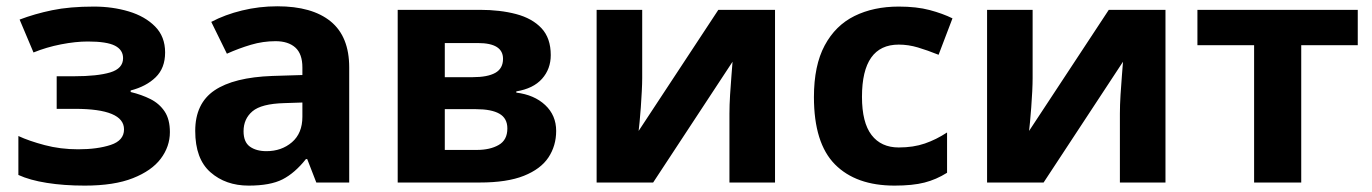

<svg xmlns="http://www.w3.org/2000/svg" viewBox="-20 -577 4336 607"><path d="M276.9 -556.2Q335.9 -556.2 387.2 -540.8Q438.5 -525.4 470.2 -493.4Q502 -461.4 502 -411.1Q502 -361.8 472.2 -332.8Q442.4 -303.7 393.1 -291V-286.1Q427.7 -277.8 455.8 -263.7Q483.9 -249.5 500.5 -224.6Q517.1 -199.7 517.1 -159.2Q517.1 -113.8 488.3 -75.4Q459.5 -37.1 400.1 -13.7Q340.8 9.8 248 9.8Q182.1 9.8 128.2 1.2Q74.2 -7.3 38.1 -23.9V-147Q71.8 -131.3 121.3 -118.2Q170.9 -105 227.1 -105Q288.1 -105 330.1 -118.9Q372.1 -132.8 372.1 -168Q372.1 -232.9 216.8 -232.9H159.2V-335.9H213.9Q288.1 -335.9 328.6 -348.1Q369.1 -360.4 369.1 -393.1Q369.1 -419.4 343.3 -432.6Q317.4 -445.8 257.8 -445.8Q219.2 -445.8 172.9 -436.8Q126.5 -427.7 85.9 -411.1L42 -515.1Q89.4 -533.2 144.8 -544.7Q200.2 -556.2 276.9 -556.2Z M856.9 -557.1Q966.8 -557.1 1025.4 -509.3Q1084 -461.4 1084 -363.8V0H980L951.2 -74.2H947.3Q912.1 -29.8 873.3 -10Q834.5 9.8 766.1 9.8Q693.4 9.8 645.3 -32.5Q597.2 -74.7 597.2 -163.1Q597.2 -250 658.2 -291.3Q719.2 -332.5 841.3 -336.9L936 -339.8V-363.8Q936 -406.7 913.6 -426.8Q891.1 -446.8 851.1 -446.8Q811.5 -446.8 773.4 -435.5Q735.4 -424.3 697.3 -407.2L647.9 -507.8Q691.4 -530.8 745.4 -543.9Q799.3 -557.1 856.9 -557.1ZM936 -252.9 878.4 -251Q806.2 -249 778.1 -225.1Q750 -201.2 750 -162.1Q750 -127.9 770 -113.5Q790 -99.1 822.3 -99.1Q870.1 -99.1 903.1 -127.4Q936 -155.8 936 -208Z M1721.2 -402.8Q1721.2 -358.9 1693.6 -327.9Q1666 -296.9 1612.3 -288.1V-284.2Q1668.9 -277.3 1703.6 -244.9Q1738.3 -212.4 1738.3 -163.1Q1738.3 -116.2 1713.9 -79.3Q1689.5 -42.5 1636.2 -21.2Q1583 0 1497.1 0H1237.3V-545.9H1497.1Q1561 -545.9 1611.8 -532.5Q1662.6 -519 1691.9 -487.8Q1721.2 -456.5 1721.2 -402.8ZM1570.3 -391.1Q1570.3 -440.9 1491.2 -440.9H1386.2V-333H1474.1Q1521.5 -333 1545.9 -346.7Q1570.3 -360.4 1570.3 -391.1ZM1584 -170.9Q1584 -203.1 1558.8 -217.5Q1533.7 -231.9 1484.4 -231.9H1386.2V-103H1487.3Q1529.3 -103 1556.6 -118.7Q1584 -134.3 1584 -170.9Z M2010.3 -545.9V-330.1Q2010.3 -313.5 2009 -288.3Q2007.8 -263.2 2005.9 -237.3Q2003.9 -211.4 2002 -190.9Q2000 -170.4 1999 -163.1L2251 -545.9H2430.2V0H2286.1V-217.8Q2286.1 -244.6 2288.1 -277.1Q2290 -309.6 2292.5 -338.4Q2294.9 -367.2 2295.9 -381.8L2044.9 0H1866.2V-545.9Z M2808.1 9.8Q2686 9.8 2619.6 -57.4Q2553.2 -124.5 2553.2 -270Q2553.2 -370.1 2587.2 -433.3Q2621.1 -496.6 2681.4 -526.4Q2741.7 -556.2 2821.3 -556.2Q2877.9 -556.2 2919.2 -545.2Q2960.4 -534.2 2991.2 -519L2947.3 -403.8Q2912.1 -418 2881.8 -427Q2851.6 -436 2821.3 -436Q2705.1 -436 2705.1 -271Q2705.1 -189.5 2735.4 -150.1Q2765.6 -110.8 2821.3 -110.8Q2867.7 -110.8 2903.8 -123.3Q2939.9 -135.7 2974.1 -158.2V-30.8Q2939.9 -9.3 2902.6 0.2Q2865.2 9.8 2808.1 9.8Z M3244.6 -545.9V-330.1Q3244.6 -313.5 3243.4 -288.3Q3242.2 -263.2 3240.2 -237.3Q3238.3 -211.4 3236.3 -190.9Q3234.4 -170.4 3233.4 -163.1L3485.4 -545.9H3664.6V0H3520.5V-217.8Q3520.5 -244.6 3522.5 -277.1Q3524.4 -309.6 3526.9 -338.4Q3529.3 -367.2 3530.3 -381.8L3279.3 0H3100.6V-545.9Z M4272.5 -434.1H4093.8V0H3944.8V-434.1H3765.6V-545.9H4272.5Z"/></svg>

Font: Open Sans
Style: Bold
Weight: 700
Designer: Monotype Design Team
Foundry: Monotype Imaging Inc.
Version: Version 3.000; ttfautohint (v1.8.4)